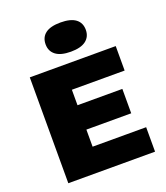

<svg xmlns="http://www.w3.org/2000/svg" viewBox="-147 -913 879 1014"><g transform="rotate(-20 292.5 -406.0)"><path d="M61 0V-595H544V-457.5H247.5V-137.5H548.5V0ZM172.5 -233.5V-370.5H499.5V-233.5ZM312 -648Q255.5 -648 227.2 -669.8Q199 -691.5 199 -730Q199 -769.5 227.2 -790.8Q255.5 -812 312 -812Q368.5 -812 396.8 -790.8Q425 -769.5 425 -730Q425 -691.5 396.8 -669.8Q368.5 -648 312 -648Z"/></g></svg>

Font: Encode Sans SC ExtraBold
Style: Regular
Weight: 800
Version: Version 3.002